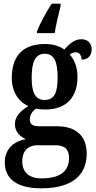

<svg xmlns="http://www.w3.org/2000/svg" viewBox="-20 -786 522 1043"><path d="M181 -616V-606H277C284 -653 299 -710 309 -753V-766H261C233 -724 197 -658 181 -616ZM204 237C372 237 451 165 451 49C451 -39 402 -100 290 -100H191C158 -100 142 -111 142 -138C142 -164 159 -185 176 -196C187 -193 211 -191 225 -191C346 -191 401 -264 401 -367C401 -426 382 -463 359 -490C368 -497 378 -502 392 -502C410 -502 423 -486 423 -462C462 -462 478 -488 478 -518C478 -548 459 -573 422 -573C380 -573 351 -540 329 -517C304 -535 269 -547 225 -547C101 -547 44 -479 44 -362C44 -289 80 -233 134 -210C90 -182 61 -153 61 -112C61 -67 92 -43 121 -30C57 -20 6 22 6 96C6 186 72 237 204 237ZM222 -243C170 -243 152 -286 152 -364C152 -446 170 -494 223 -494C276 -494 293 -448 293 -365C293 -285 277 -243 222 -243ZM206 183C135 183 101 147 101 91C101 22 145 3 183 3H280C330 3 355 23 355 73C355 138 314 183 206 183Z"/></svg>

Font: Noto Serif Bengali Condensed
Style: Regular
Weight: 400
Width: 3
Designer: Juan Bruce, Universal Thirst, Indian Type Foundry and the Monotype Design Team.
Foundry: Monotype Imaging Inc.
Version: Version 2.003